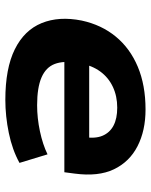

<svg xmlns="http://www.w3.org/2000/svg" viewBox="57 -611 565 719"><g transform="rotate(90 339.5 -251.5)"><path d="M354 11Q236 11 164.5 -24.5Q93 -60 66.5 -125Q40 -190 57 -275Q73 -349 117 -402.5Q161 -456 230 -485Q299 -514 390 -514Q469 -514 527.5 -484Q586 -454 614 -395.5Q642 -337 630 -248L625 -210H183L197 -303H513L493 -282Q500 -325 488.5 -352.5Q477 -380 450.5 -394Q424 -408 383 -408Q340 -408 305 -391.5Q270 -375 247.5 -344Q225 -313 217 -269L215 -258Q207 -207 219.5 -174Q232 -141 270 -124.5Q308 -108 374 -108Q422 -108 471.5 -118.5Q521 -129 558 -147L590 -42Q541 -15 478 -2Q415 11 354 11Z"/></g></svg>

Font: Nunito Sans 7pt SemiExpanded ExtraBold
Style: Italic
Weight: 800
Width: 6
Italic angle: -9°
Designer: Vernon Adams
Foundry: Vernon Adams
Version: Version 3.101;gftools[0.9.27]